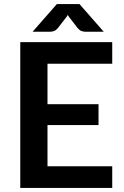

<svg xmlns="http://www.w3.org/2000/svg" viewBox="-20 -932 615 952"><path d="M215.5 -616V-415.5H468.5V-312H215.5V-107.5H536.5V0H80.5V-723H536.5V-616ZM494.5 -774.5H405Q397.5 -774.5 386.8 -777.2Q376 -780 364.5 -793.5L323.5 -846.5Q318.5 -853.5 316 -857.5Q313.5 -853.5 308.5 -846.5L267.5 -793.5Q256 -780 245.2 -777.2Q234.5 -774.5 227 -774.5H141.5L262 -912H374Z"/></svg>

Font: Lato 2
Style: Bold
Weight: 700
Designer: Lukasz Dziedzic with Adam Twardoch and Botio Nikoltchev
Foundry: tyPoland Lukasz Dziedzic
Version: Version 2.015; 2015-08-06; http://www.latofonts.com/